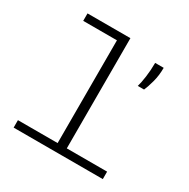

<svg xmlns="http://www.w3.org/2000/svg" viewBox="-167 -905 1046 1060"><g transform="rotate(30 356.0 -375.0)"><path d="M55.5 0V-47.5H308.5V-702.5H93.5V-750H367V-47.5H624V0ZM534 -542Q541.5 -567 547.5 -609.8Q553.5 -652.5 553.5 -700H608Q608 -651 596.5 -608.8Q585 -566.5 574 -542Z"/></g></svg>

Font: Trispace SemiExpanded ExtraLight
Style: Regular
Weight: 200
Width: 6
Designer: Tyler Finck
Foundry: Etcetera Type Company
Version: Version 1.210; ttfautohint (v1.8.3)